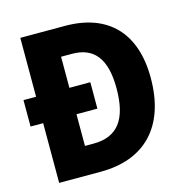

<svg xmlns="http://www.w3.org/2000/svg" viewBox="-105 -814 885 913"><g transform="rotate(-15 337.0 -357.0)"><path d="M295 -714H75V-424H13V-294H75V0H280C494 0 625 -127 625 -370C625 -593 505 -714 295 -714ZM293 -577C400 -577 455 -511 455 -364C455 -211 400 -138 281 -138H239V-294H342V-424H239V-577Z"/></g></svg>

Font: Noto Sans Thai Looped SemiCondensed ExtraBold
Style: Regular
Weight: 800
Width: 4
Designer: Sasikarn Vongin, Ben Mitchell
Foundry: The Fontpad Ltd
Version: Version 1.001